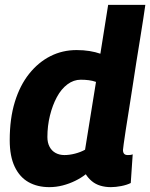

<svg xmlns="http://www.w3.org/2000/svg" viewBox="-20 -760 618 790"><path d="M436 10Q413 10 393 4Q373 -2 358 -14.5Q343 -27 333 -43Q314 -28 289.5 -16Q265 -4 238 3Q211 10 183 10Q134 10 97.5 -10.5Q61 -31 40.5 -74Q20 -117 20 -183Q20 -272 41 -340.5Q62 -409 100 -456.5Q138 -504 187.5 -529Q237 -554 295 -554Q324 -554 348.5 -550Q373 -546 393 -539L425 -740H578Q575 -719 569.5 -682.5Q564 -646 556.5 -600.5Q549 -555 541 -504.5Q533 -454 525.5 -404Q518 -354 510.5 -308Q503 -262 497.5 -226Q492 -190 489 -168Q486 -146 486 -143Q486 -133 490.5 -127.5Q495 -122 506 -122Q511 -122 516 -122.5Q521 -123 526 -125L518 -7Q502 1 479 5.5Q456 10 436 10ZM245 -122Q266 -122 289 -128Q312 -134 330 -144L375 -423Q361 -428 345.5 -430Q330 -432 312 -432Q283 -432 257.5 -413Q232 -394 214 -360.5Q196 -327 185.5 -284.5Q175 -242 175 -196Q175 -173 184 -156Q193 -139 209 -130.5Q225 -122 245 -122Z"/></svg>

Font: Georama ExtraCondensed Thin
Style: Bold Italic
Weight: 700
Italic angle: -9°
Version: Version 1.001